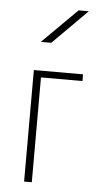

<svg xmlns="http://www.w3.org/2000/svg" viewBox="-52 -736 402 770"><g transform="rotate(5 149.5 -351.5)"><path d="M273 -422H106V0H75V-449H273ZM233 -703H274L135 -564H93Z"/></g></svg>

Font: Poiret One
Style: Regular
Weight: 400
Designer: Denis Masharov
Foundry: Denis Masharov
Version: Version 1.001